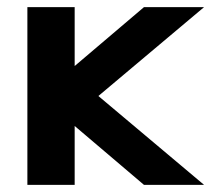

<svg xmlns="http://www.w3.org/2000/svg" viewBox="-20 -520 606 540"><path d="M554 -500 256.7 -250 554 0H385L190 -165.7V0H57V-500H190V-334.3L385 -500Z"/></svg>

Font: Nata Sans
Style: Regular
Weight: 400
Designer: Daniel Uzquiano Cruz
Version: Version 1.001